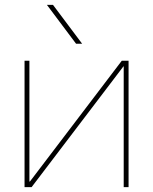

<svg xmlns="http://www.w3.org/2000/svg" viewBox="-20 -770 630 790"><path d="M101 -23H103L481 -520H509V0H489V-497H488L110 0H81V-520H101ZM293 -590 173 -750H198L318 -590Z"/></svg>

Font: Mplus 1p Thin
Style: Regular
Weight: 250
Version: Version 1.061